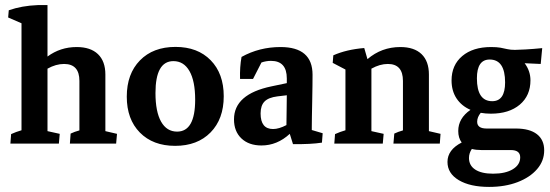

<svg xmlns="http://www.w3.org/2000/svg" viewBox="-20 -567 2170 758"><path d="M21 0 23.9 -37.6Q43 -46.4 64.9 -52.7V-475.1L12.2 -498L14.6 -526.4Q65.4 -544.4 129.4 -546.9H167.5V-343.8Q218.3 -381.3 282.7 -381.3Q337.4 -381.3 366.7 -353.3Q396 -325.2 396 -272.9V-49.3L441.9 -38.6L438.5 0H255.9L258.8 -39.6Q273.9 -46.9 293.5 -52.2V-247.6Q293.5 -314.5 232.9 -314.5Q200.7 -314.5 167.5 -295.9V-49.3L215.8 -38.6L212.4 0Z M671.4 8.8Q584 8.8 532.2 -43.7Q480.5 -96.2 480.5 -185.5Q480.5 -275.4 532.5 -328.6Q584.5 -381.8 672.9 -381.8Q760.3 -381.8 811.8 -329.1Q863.3 -276.4 863.3 -187Q863.3 -97.2 811.3 -44.2Q759.3 8.8 671.4 8.8ZM679.2 -47.4Q750.5 -47.4 750.5 -173.3Q750.5 -247.1 728 -286.4Q705.6 -325.7 664.6 -325.7Q593.8 -325.7 593.8 -199.7Q593.8 -126 616 -86.7Q638.2 -47.4 679.2 -47.4Z M1012.2 7.3Q962.4 7.3 933.1 -20.5Q903.8 -48.3 903.8 -95.7Q903.8 -195.3 1051.8 -226.1L1112.3 -238.8V-257.3Q1112.3 -326.7 1049.8 -326.7Q1030.8 -326.7 1012.2 -320.3L979 -255.4H927.7Q926.3 -303.2 933.6 -342.3Q1003.9 -381.3 1087.4 -381.3Q1213.9 -381.3 1213.9 -272Q1213.9 -258.3 1213.6 -230Q1213.4 -201.7 1212.6 -168.7Q1211.9 -135.7 1211.4 -107.4Q1210.9 -79.1 1210.9 -64.5V-53.7L1253.9 -41L1251 -3.9Q1208 2.9 1136.7 2L1124 -38.6Q1074.2 7.3 1012.2 7.3ZM1008.8 -119.1Q1008.8 -57.6 1058.1 -57.6Q1081.1 -57.6 1110.8 -73.2Q1110.8 -102.5 1111.6 -132.8Q1112.3 -163.1 1112.3 -190.9L1075.2 -186.5Q1040 -182.1 1024.4 -166.3Q1008.8 -150.4 1008.8 -119.1Z M1299.8 0 1302.7 -37.6Q1321.8 -46.4 1343.8 -52.7V-292.5L1293.5 -318.8L1295.9 -348.6Q1347.7 -371.6 1418 -377.4L1430.7 -333.5Q1486.3 -381.3 1560.5 -381.3Q1615.2 -381.3 1644.3 -353.3Q1673.3 -325.2 1673.3 -272.9V-49.3L1719.2 -38.6L1716.3 0H1533.2L1536.6 -39.6Q1551.8 -46.9 1570.8 -52.2V-247.6Q1570.8 -314.5 1511.2 -314.5Q1479.5 -314.5 1446.3 -295.9V-49.3L1494.6 -38.6L1491.2 0Z M1918 -118.2Q1897 -118.2 1877.9 -121.6Q1863.8 -104.5 1863.8 -86.4Q1863.8 -59.6 1900.9 -59.6H2016.6Q2070.8 -59.6 2099.6 -37.4Q2128.4 -15.1 2128.4 26.4Q2128.4 68.4 2100.3 100.8Q2072.3 133.3 2023.2 152.1Q1974.1 170.9 1911.1 170.9Q1835.9 170.9 1791.3 144.3Q1746.6 117.7 1746.6 72.3Q1746.6 24.4 1802.7 -4.4Q1789.1 -22.5 1789.1 -49.8Q1789.1 -100.1 1837.4 -133.3Q1801.8 -148.9 1782.2 -178.7Q1762.7 -208.5 1762.7 -249.5Q1762.7 -310.1 1804.9 -345.7Q1847.2 -381.3 1918.5 -381.3Q1941.4 -381.3 1955.8 -378.7Q1970.2 -376 1982.9 -373Q1995.6 -370.1 2012.7 -370.1Q2024.9 -370.1 2054.7 -371.8Q2084.5 -373.5 2120.6 -377L2114.7 -314.5L2051.3 -317.4Q2074.2 -286.6 2074.2 -250Q2074.2 -189.5 2032 -153.8Q1989.7 -118.2 1918 -118.2ZM1923.3 -167.5Q1974.1 -167.5 1974.1 -241.7Q1974.1 -332 1913.1 -332Q1862.8 -332 1862.8 -257.8Q1862.8 -167.5 1923.3 -167.5ZM1831.5 56.6Q1831.5 86.4 1856.2 102.5Q1880.9 118.7 1926.8 118.7Q1975.6 118.7 2004.6 101.1Q2033.7 83.5 2033.7 54.2Q2033.7 25.4 1996.6 25.4H1880.9Q1859.4 25.4 1842.8 21Q1831.5 37.6 1831.5 56.6Z"/></svg>

Font: Markazi Text SemiBold
Style: Regular
Weight: 600
Designer: Borna Izadpanah (Arabic designer), Fiona Ross (Arabic design director) and Florian Runge (Latin designer)
Foundry: Borna Izadpanah and Florian Runge
Version: Version 1.001; ttfautohint (v1.8.3)